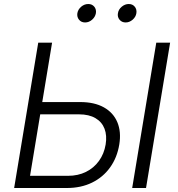

<svg xmlns="http://www.w3.org/2000/svg" viewBox="-20 -941 893 961"><path d="M171.4 -430.2H381.3Q452.6 -430.2 500 -403.6Q547.4 -377 567.4 -329.1Q587.4 -281.2 577.1 -218.3Q566.4 -152.3 531.2 -103.3Q496.1 -54.2 440.9 -27.1Q385.7 0 314.5 0H50.8L171.4 -727.5H240.7L130.4 -61H320.3Q370.6 -61 410.2 -80.6Q449.7 -100.1 475.3 -135.5Q501 -170.9 508.8 -217.8Q516.1 -262.7 503.2 -296.6Q490.2 -330.6 457.8 -349.6Q425.3 -368.7 375.5 -368.7H161.6ZM831.5 -727.5 710.9 0H641.6L762.2 -727.5ZM608.9 -828.6Q589.8 -828.6 578.4 -842.3Q566.9 -856 570.3 -875Q573.2 -894 589.4 -907.5Q605.5 -920.9 624.5 -920.9Q643.6 -920.9 654.5 -907.5Q665.5 -894 662.6 -875Q659.7 -856 643.8 -842.3Q627.9 -828.6 608.9 -828.6ZM405.8 -828.6Q386.7 -828.6 375.5 -842.3Q364.3 -856 367.2 -875Q370.6 -894 386.5 -907.5Q402.3 -920.9 421.9 -920.9Q440.9 -920.9 451.9 -907.5Q462.9 -894 460 -875Q456.5 -856 440.9 -842.3Q425.3 -828.6 405.8 -828.6Z"/></svg>

Font: Inter Light
Style: Italic
Weight: 300
Italic angle: -9.3988°
Designer: Rasmus Andersson
Foundry: rsms
Version: Version 4.001;git-66647c0bb